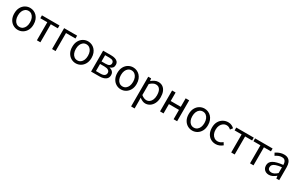

<svg xmlns="http://www.w3.org/2000/svg" viewBox="257 -2325 6661 4323"><g transform="rotate(30 3587.5 -164.0)"><path d="M303.1 13.4Q236.6 13.4 179 -20.3Q121.4 -54 86.5 -117.6Q51.6 -181.2 51.6 -271Q51.6 -361.9 86.5 -425.7Q121.4 -489.4 179 -523.1Q236.6 -556.8 303.1 -556.8Q352.9 -556.8 398.3 -537.7Q443.7 -518.6 478.8 -481.9Q513.8 -445.3 534 -392.1Q554.3 -338.9 554.3 -271Q554.3 -181.2 519.1 -117.6Q483.8 -54 426.7 -20.3Q369.7 13.4 303.1 13.4ZM303.1 -62.9Q350.2 -62.9 385.7 -88.9Q421.2 -114.9 441 -161.8Q460.7 -208.7 460.7 -271Q460.7 -333.8 441 -380.8Q421.2 -427.8 385.7 -454.2Q350.2 -480.5 303.1 -480.5Q256.1 -480.5 220.6 -454.2Q185.1 -427.8 165.4 -380.8Q145.8 -333.8 145.8 -271Q145.8 -208.7 165.4 -161.8Q185.1 -114.9 220.6 -88.9Q256.1 -62.9 303.1 -62.9Z M795.5 0V-469H613.4V-543.4H1068.9V-469H886.2V0Z M1190.1 0V-543.4H1527.8V-469H1281.5V0Z M1809.1 13.4Q1742.6 13.4 1685 -20.3Q1627.4 -54 1592.5 -117.6Q1557.6 -181.2 1557.6 -271Q1557.6 -361.9 1592.5 -425.7Q1627.4 -489.4 1685 -523.1Q1742.6 -556.8 1809.1 -556.8Q1858.9 -556.8 1904.3 -537.7Q1949.7 -518.6 1984.8 -481.9Q2019.8 -445.3 2040 -392.1Q2060.3 -338.9 2060.3 -271Q2060.3 -181.2 2025.1 -117.6Q1989.8 -54 1932.7 -20.3Q1875.7 13.4 1809.1 13.4ZM1809.1 -62.9Q1856.2 -62.9 1891.7 -88.9Q1927.2 -114.9 1947 -161.8Q1966.7 -208.7 1966.7 -271Q1966.7 -333.8 1947 -380.8Q1927.2 -427.8 1891.7 -454.2Q1856.2 -480.5 1809.1 -480.5Q1762.1 -480.5 1726.6 -454.2Q1691.1 -427.8 1671.4 -380.8Q1651.8 -333.8 1651.8 -271Q1651.8 -208.7 1671.4 -161.8Q1691.1 -114.9 1726.6 -88.9Q1762.1 -62.9 1809.1 -62.9Z M2204.1 0V-543.4H2412.1Q2471.9 -543.4 2517.1 -529.4Q2562.2 -515.4 2587.3 -485.3Q2612.4 -455.3 2612.4 -405.2Q2612.4 -360.4 2588.3 -331Q2564.2 -301.6 2521.9 -289.4V-285Q2553 -278.2 2578.6 -262.7Q2604.2 -247.1 2619.9 -220.9Q2635.6 -194.7 2635.6 -155.5Q2635.6 -101.3 2608.1 -67.2Q2580.6 -33 2532.7 -16.5Q2484.8 0 2421.7 0ZM2293.6 -315.5H2397Q2464.9 -315.5 2493.9 -337.5Q2522.9 -359.5 2522.9 -396.6Q2522.9 -435.6 2494.8 -456.6Q2466.8 -477.6 2403.1 -477.6H2293.6ZM2293.6 -65.2H2411.4Q2479.3 -65.2 2512.4 -90.4Q2545.6 -115.6 2545.6 -160.8Q2545.6 -202 2510.4 -225.9Q2475.2 -249.7 2405.6 -249.7H2293.6Z M2982.1 13.4Q2915.6 13.4 2858 -20.3Q2800.4 -54 2765.5 -117.6Q2730.6 -181.2 2730.6 -271Q2730.6 -361.9 2765.5 -425.7Q2800.4 -489.4 2858 -523.1Q2915.6 -556.8 2982.1 -556.8Q3031.9 -556.8 3077.3 -537.7Q3122.7 -518.6 3157.8 -481.9Q3192.8 -445.3 3213 -392.1Q3233.3 -338.9 3233.3 -271Q3233.3 -181.2 3198.1 -117.6Q3162.8 -54 3105.7 -20.3Q3048.7 13.4 2982.1 13.4ZM2982.1 -62.9Q3029.2 -62.9 3064.7 -88.9Q3100.2 -114.9 3120 -161.8Q3139.7 -208.7 3139.7 -271Q3139.7 -333.8 3120 -380.8Q3100.2 -427.8 3064.7 -454.2Q3029.2 -480.5 2982.1 -480.5Q2935.1 -480.5 2899.6 -454.2Q2864.1 -427.8 2844.4 -380.8Q2824.8 -333.8 2824.8 -271Q2824.8 -208.7 2844.4 -161.8Q2864.1 -114.9 2899.6 -88.9Q2935.1 -62.9 2982.1 -62.9Z M3377.1 229V-543.4H3452L3460.7 -480.5H3463.1Q3500.2 -511.1 3544.5 -533.9Q3588.9 -556.8 3635.9 -556.8Q3706.4 -556.8 3754.5 -522.3Q3802.7 -487.8 3827.3 -426.1Q3851.8 -364.3 3851.8 -280Q3851.8 -187.5 3818.5 -121.5Q3785.3 -55.6 3731.7 -21.1Q3678.1 13.4 3615.9 13.4Q3579.3 13.4 3541.2 -3.3Q3503.1 -20 3466.2 -49.9L3468.5 45.2V229ZM3601.3 -63.7Q3646 -63.7 3681.3 -89.4Q3716.6 -115.2 3736.9 -163.6Q3757.3 -212 3757.3 -278.8Q3757.3 -339.2 3742.7 -384.5Q3728.1 -429.8 3696.8 -454.9Q3665.5 -480.1 3613.4 -480.1Q3579.3 -480.1 3543.6 -461.3Q3508 -442.4 3468.5 -405.9V-119.9Q3505.4 -88.7 3540 -76.2Q3574.6 -63.7 3601.3 -63.7Z M3997.1 0V-543.4H4088.5V-322.5H4350V-543.4H4441.4V0H4350V-241.9H4088.5V0Z M4837.1 13.4Q4770.6 13.4 4713 -20.3Q4655.4 -54 4620.5 -117.6Q4585.6 -181.2 4585.6 -271Q4585.6 -361.9 4620.5 -425.7Q4655.4 -489.4 4713 -523.1Q4770.6 -556.8 4837.1 -556.8Q4886.9 -556.8 4932.3 -537.7Q4977.7 -518.6 5012.8 -481.9Q5047.8 -445.3 5068 -392.1Q5088.3 -338.9 5088.3 -271Q5088.3 -181.2 5053.1 -117.6Q5017.8 -54 4960.7 -20.3Q4903.7 13.4 4837.1 13.4ZM4837.1 -62.9Q4884.2 -62.9 4919.7 -88.9Q4955.2 -114.9 4975 -161.8Q4994.7 -208.7 4994.7 -271Q4994.7 -333.8 4975 -380.8Q4955.2 -427.8 4919.7 -454.2Q4884.2 -480.5 4837.1 -480.5Q4790.1 -480.5 4754.6 -454.2Q4719.1 -427.8 4699.4 -380.8Q4679.8 -333.8 4679.8 -271Q4679.8 -208.7 4699.4 -161.8Q4719.1 -114.9 4754.6 -88.9Q4790.1 -62.9 4837.1 -62.9Z M5445.9 13.4Q5373.9 13.4 5316.3 -20.3Q5258.7 -54 5225.1 -117.6Q5191.6 -181.2 5191.6 -271Q5191.6 -361.9 5227.9 -425.7Q5264.2 -489.4 5323.9 -523.1Q5383.5 -556.8 5452.8 -556.8Q5506 -556.8 5544.6 -537.8Q5583.1 -518.9 5611.5 -492.7L5565 -432.8Q5541.8 -454.3 5515.4 -467.4Q5489.1 -480.5 5457.1 -480.5Q5407.7 -480.5 5368.9 -454.2Q5330.2 -427.8 5308 -380.8Q5285.8 -333.8 5285.8 -271Q5285.8 -208.7 5307.2 -161.8Q5328.7 -114.9 5366.6 -88.9Q5404.5 -62.9 5454.3 -62.9Q5491.7 -62.9 5524 -78.7Q5556.3 -94.4 5582 -116.9L5621.7 -55.4Q5585.2 -23.3 5539.9 -5Q5494.6 13.4 5445.9 13.4Z M5847.5 0V-469H5665.4V-543.4H6120.9V-469H5938.2V0Z M6336.5 0V-469H6154.4V-543.4H6609.9V-469H6427.2V0Z M6829.2 13.4Q6783.9 13.4 6748.1 -4.9Q6712.2 -23.2 6691.4 -57.9Q6670.6 -92.5 6670.6 -141.3Q6670.6 -230.1 6750.5 -277.5Q6830.3 -325 7003.7 -344.2Q7004.1 -379.4 6994.8 -410.5Q6985.5 -441.7 6961.2 -461.5Q6936.9 -481.3 6892 -481.3Q6844.6 -481.3 6803.1 -462.8Q6761.7 -444.3 6729 -422.7L6693.9 -486Q6719 -502.3 6751.8 -518.5Q6784.6 -534.7 6823.9 -545.7Q6863.1 -556.8 6906.5 -556.8Q6973.2 -556.8 7014.8 -529.1Q7056.3 -501.4 7075.7 -451.5Q7095.1 -401.6 7095.1 -334V0H7020.2L7012.5 -64.9H7008.7Q6970.6 -32.7 6925.3 -9.7Q6879.9 13.4 6829.2 13.4ZM6854.8 -60.6Q6894 -60.6 6929.3 -79Q6964.5 -97.4 7003.7 -132.4V-283.2Q6912.7 -273.1 6858.8 -254.3Q6805 -235.5 6782 -209.1Q6759.1 -182.6 6759.1 -147.4Q6759.1 -100.4 6786.9 -80.5Q6814.6 -60.6 6854.8 -60.6Z"/></g></svg>

Font: Noto Sans HK Thin
Style: Regular
Weight: 100
Designer: Ryoko NISHIZUKA 西塚涼子 (kana, bopomofo & ideographs); Paul D. Hunt (Latin, Greek & Cyrillic); Sandoll Communications 산돌커뮤니
Foundry: Adobe
Version: Version 2.004-H2;hotconv 1.0.118;makeotfexe 2.5.65603